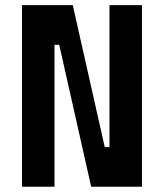

<svg xmlns="http://www.w3.org/2000/svg" viewBox="-20 -713 626 733"><path d="M328.1 0H522V-693.4H397.9V-151.4H379.9L257.8 -693.4H64V0H188V-542H206.1Z"/></svg>

Font: Cascadia Mono NF
Style: Bold
Weight: 700
Monospace: yes
Designer: Aaron Bell
Foundry: Saja Typeworks
Version: Version 2404.023